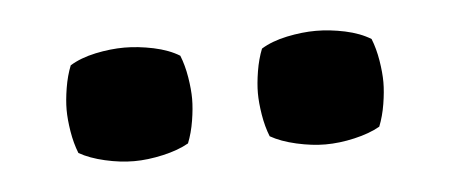

<svg xmlns="http://www.w3.org/2000/svg" viewBox="-26 -715 450 192"><g transform="rotate(-5 199.0 -619.0)"><path d="M40 -619Q40 -628.5 42 -640.8Q44 -653 48 -663Q58.5 -669.5 73.8 -672.8Q89 -676 103 -676Q116.5 -676 132 -672.8Q147.5 -669.5 158 -663Q162 -653 164 -640.8Q166 -628.5 166 -619Q166 -609.5 164 -597.2Q162 -585 158 -575Q147.5 -569 132 -565.5Q116.5 -562 103 -562Q89 -562 73.8 -565.5Q58.5 -569 48 -575Q44 -585 42 -597.2Q40 -609.5 40 -619ZM232 -619Q232 -628.5 234 -640.8Q236 -653 240 -663Q250.5 -669.5 266 -672.8Q281.5 -676 295 -676Q309 -676 324.2 -672.8Q339.5 -669.5 350 -663Q354 -653 356 -640.8Q358 -628.5 358 -619Q358 -609.5 356 -597.2Q354 -585 350 -575Q339.5 -569 324.2 -565.5Q309 -562 295 -562Q281.5 -562 266 -565.5Q250.5 -569 240 -575Q236 -585 234 -597.2Q232 -609.5 232 -619Z"/></g></svg>

Font: Signika Negative SemiBold
Style: Regular
Weight: 600
Designer: Anna Giedryś
Foundry: Anna Giedryś
Version: Version 2.000; ttfautohint (v1.8.3) -l 8 -r 50 -G 200 -x 9 -